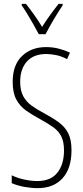

<svg xmlns="http://www.w3.org/2000/svg" viewBox="-20 -969 434 999"><path d="M352 -187Q352 -93 305.5 -41.5Q259 10 175 10Q144 10 107.5 3.5Q71 -3 41 -16V-57Q69 -43 105.5 -35Q142 -27 174 -27Q244 -27 278.5 -70.5Q313 -114 313 -186Q313 -230 299.5 -258Q286 -286 258.5 -306Q231 -326 187 -350Q148 -371 116 -393.5Q84 -416 65 -451Q46 -486 46 -543Q46 -631 94.5 -677.5Q143 -724 220 -724Q256 -724 289 -715Q322 -706 344 -695L329 -661Q300 -677 271 -682.5Q242 -688 221 -688Q155 -688 120 -649Q85 -610 85 -544Q85 -498 101 -468.5Q117 -439 145 -419Q173 -399 209 -380Q254 -356 286 -332.5Q318 -309 335 -275.5Q352 -242 352 -187ZM182 -791Q169 -815 153 -843.5Q137 -872 121 -898Q105 -924 93 -941V-949H115Q134 -925 157 -893Q180 -861 199 -829Q220 -862 239.5 -889Q259 -916 285 -949H306V-941Q284 -909 259.5 -867.5Q235 -826 217 -791Z"/></svg>

Font: Noto Sans Devanagari ExtraCondensed ExtraLight
Style: Regular
Weight: 200
Width: 2
Designer: Jelle Bosma - Monotype Design Team
Foundry: Monotype Imaging Inc.
Version: Version 2.004; ttfautohint (v1.8.4.7-5d5b)